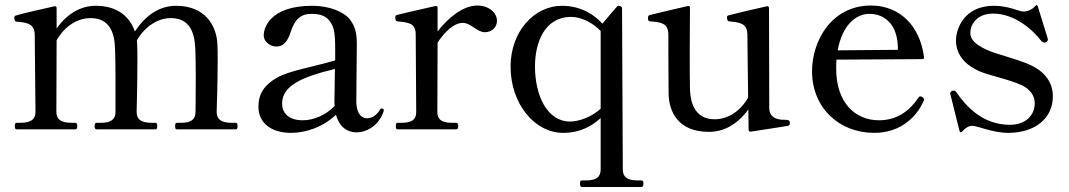

<svg xmlns="http://www.w3.org/2000/svg" viewBox="-20 -514 4247 763"><path d="M904 -26C874 -26 841 -30 841 -70C841 -70 845 -183 845 -268C845 -296 845 -321 844 -339C840 -415 793 -491 680 -491C612 -491 558 -452 516 -389C497 -445 449 -491 361 -491C298 -491 245 -457 205 -401V-482C205 -487 202 -490 196 -489C164 -482 55 -457 42 -452C38 -451 37 -448 37 -444C37 -439 37 -429 46 -428C87 -424 117 -421 118 -376L121 -70C121 -30 88 -26 58 -26H46C40 -26 39 -21 39 -13C39 -5 40 0 46 0H279C285 0 287 -5 287 -13C287 -21 285 -26 279 -26H267C237 -26 204 -30 204 -70L205 -354C239 -413 290 -442 340 -442C416 -442 435 -383 437 -323C438 -302 439 -255 439 -209V-70C439 -30 407 -26 377 -26H364C358 -26 356 -21 356 -13C356 -5 358 0 364 0H598C603 0 605 -5 605 -13C605 -21 603 -26 598 -26H585C555 -26 523 -30 523 -70C523 -70 526 -183 526 -268C526 -296 526 -321 525 -339C525 -344 524 -349 524 -354C559 -413 610 -442 659 -442C735 -442 753 -383 756 -323C757 -302 758 -258 758 -213C758 -144 757 -70 757 -70C757 -30 726 -26 695 -26H683C677 -26 676 -21 676 -13C676 -5 677 0 683 0H917C923 0 924 -5 924 -13C924 -21 923 -26 917 -26Z M1497 -83C1495 -83 1493 -83 1490 -78C1475 -53 1455 -44 1439 -44C1429 -44 1396 -48 1396 -113C1396 -183 1398 -289 1398 -337C1398 -376 1394 -406 1371 -436C1347 -467 1290 -491 1221 -491C1047 -491 1028 -397 1028 -375C1028 -346 1055 -329 1079 -329C1104 -329 1123 -348 1134 -384C1151 -437 1174 -459 1219 -459C1250 -459 1274 -451 1288 -433C1308 -409 1312 -383 1312 -317V-274C1224 -248 1132 -234 1080 -205C1030 -176 1007 -141 1007 -90C1007 -25 1058 14 1137 14C1197 14 1265 -10 1315 -58C1326 -18 1352 12 1398 12C1432 12 1483 -10 1504 -70C1505 -73 1505 -75 1505 -76C1505 -80 1502 -83 1497 -83ZM1183 -36C1123 -36 1101 -69 1101 -102C1101 -173 1178 -208 1311 -240C1310 -188 1309 -134 1309 -111C1309 -105 1309 -99 1310 -93C1273 -55 1225 -36 1183 -36Z M1877 -492C1821 -492 1762 -445 1719 -389V-483C1719 -488 1716 -491 1710 -490C1678 -483 1569 -458 1556 -454C1552 -452 1551 -450 1551 -445C1551 -439 1551 -430 1560 -429C1601 -425 1632 -423 1632 -378L1634 -69C1634 -29 1602 -26 1572 -26H1560C1554 -26 1553 -21 1553 -13C1553 -5 1554 0 1560 0H1793C1799 0 1801 -5 1801 -13C1801 -21 1799 -26 1793 -26H1781C1751 -26 1718 -29 1718 -69L1719 -345C1750 -391 1785 -423 1819 -423C1852 -423 1875 -386 1907 -386C1934 -386 1955 -406 1955 -431C1955 -464 1922 -492 1877 -492Z M2517 203C2487 203 2455 199 2455 159L2452 -481C2452 -489 2442 -491 2438 -491C2435 -491 2433 -490 2431 -487C2427 -482 2391 -441 2374 -420C2345 -452 2292 -491 2213 -491C2104 -491 2009 -390 2009 -249C2009 -101 2105 14 2218 14C2288 14 2336 -16 2367 -45V159C2367 199 2335 203 2305 203H2292C2286 203 2285 207 2285 215C2285 223 2286 229 2292 229H2529C2535 229 2537 223 2537 215C2537 207 2535 203 2529 203ZM2245 -31C2156 -31 2106 -132 2106 -250C2106 -344 2143 -445 2248 -447C2291 -447 2336 -423 2367 -391V-82C2331 -49 2281 -31 2245 -31Z M3100 -38C3093 -38 3086 -38 3080 -39C3055 -43 3037 -55 3037 -85L3036 -482C3036 -487 3033 -490 3027 -489C2995 -482 2888 -457 2875 -453C2870 -451 2869 -449 2869 -445C2869 -439 2870 -430 2878 -429C2920 -425 2949 -422 2950 -377L2953 -126C2919 -67 2868 -40 2820 -40C2743 -40 2725 -103 2722 -154C2721 -176 2721 -251 2721 -322C2721 -389 2722 -458 2722 -483C2722 -489 2719 -491 2713 -490C2681 -483 2573 -457 2561 -454C2556 -452 2555 -447 2555 -442C2555 -437 2555 -430 2564 -429C2605 -426 2635 -423 2636 -378C2636 -363 2636 -217 2637 -143C2638 -71 2674 10 2797 10C2873 10 2923 -37 2954 -79L2955 1C2955 7 2958 10 2964 9C2995 4 3104 -12 3112 -14C3118 -16 3119 -21 3119 -25C3119 -32 3118 -38 3100 -38Z M3647 -127C3644 -129 3641 -131 3638 -131C3635 -131 3632 -130 3629 -125C3595 -74 3545 -36 3473 -36C3377 -36 3303 -108 3303 -240C3303 -253 3303 -265 3304 -277L3645 -279C3650 -279 3653 -282 3652 -288C3635 -414 3554 -492 3441 -492C3284 -492 3207 -351 3207 -231C3207 -85 3315 14 3454 14C3565 14 3626 -57 3649 -110C3651 -114 3652 -116 3652 -119C3652 -122 3650 -125 3647 -127ZM3435 -459C3492 -459 3545 -421 3548 -329V-316L3309 -314C3327 -415 3382 -459 3435 -459Z M3804 8C3818 -7 3830 -14 3845 -14C3862 -14 3927 14 3986 14C4095 14 4164 -45 4164 -131C4164 -184 4135 -228 4074 -256C4020 -281 3938 -298 3897 -318C3854 -339 3836 -357 3836 -385C3836 -411 3857 -460 3927 -460C4013 -460 4086 -394 4119 -350C4122 -347 4126 -345 4130 -345C4132 -345 4134 -345 4136 -346C4142 -349 4144 -352 4144 -356C4144 -357 4144 -360 4143 -363L4104 -489C4102 -496 4099 -495 4094 -490C4082 -476 4063 -468 4047 -468C4030 -468 3989 -491 3930 -491C3808 -491 3779 -395 3779 -354C3779 -299 3812 -257 3874 -230C3911 -214 3990 -199 4041 -175C4073 -160 4092 -134 4092 -104C4092 -55 4055 -18 3993 -18C3884 -18 3818 -93 3781 -147C3778 -152 3774 -154 3770 -154C3768 -154 3766 -154 3764 -153C3759 -151 3756 -147 3756 -143L3757 -138L3793 6C3795 13 3799 13 3804 8Z"/></svg>

Font: Shippori Mincho OTF Medium
Style: Regular
Weight: 500
Designer: FONTDASU
Foundry: FONTDASU / Google Inc. / but / Adobe
Version: Version 3.300;hotconv 1.0.109;makeotfexe 2.5.65596